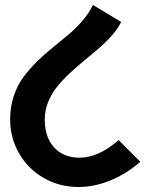

<svg xmlns="http://www.w3.org/2000/svg" viewBox="-20 -749 588 777"><path d="M460 -182.1 547.9 -94.2Q488.8 -43.5 424.3 -17.8Q359.9 7.8 297.9 7.8Q220.2 7.8 156.5 -29.1Q92.8 -65.9 56.9 -128.7Q21 -191.4 21 -266.1Q21 -315.9 35.4 -359.6Q49.8 -403.3 74.2 -436.3Q98.6 -469.2 128.4 -498.8Q158.2 -528.3 191.9 -555.4Q225.6 -582.5 255.9 -607.9Q286.1 -633.3 313.5 -664.8Q340.8 -696.3 356 -729L470.2 -660.2Q457.5 -633.3 432.9 -605.5Q408.2 -577.6 380.4 -553.7Q352.5 -529.8 321.5 -504.4Q290.5 -479 262.2 -452.6Q233.9 -426.3 211.2 -398.2Q188.5 -370.1 174.8 -336.2Q161.1 -302.2 161.1 -266.1Q161.1 -192.4 199.7 -151.6Q238.3 -110.8 301.8 -110.8Q378.4 -110.8 460 -182.1Z"/></svg>

Font: LT Superior
Style: Bold
Weight: 400
Designer: Daniel Lyons
Foundry: LyonsType
Version: Version 1.000